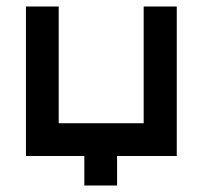

<svg xmlns="http://www.w3.org/2000/svg" viewBox="-20 -469 626 592"><path d="M240 103V12H60V-449H161V-89H423V-449H525V12H341V103Z"/></svg>

Font: Pixelify Sans
Style: Regular
Weight: 400
Designer: Stefie Justprince
Foundry: Typecalism Foundryline
Version: Version 1.000;February 13, 2025;FontCreator 15.0.0.3015 64-b